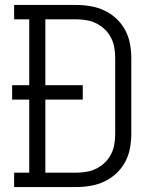

<svg xmlns="http://www.w3.org/2000/svg" viewBox="-20 -755 640 775"><path d="M37 0V-58H98V-353H29V-411H98V-677H37V-735H287Q317 -735 346 -730Q375 -725 401.5 -712.5Q428 -700 449.5 -680Q471 -660 485 -634Q499 -608 504.5 -579Q510 -550 510 -521V-215Q510 -185 504.5 -156Q499 -127 485 -101Q471 -75 449.5 -55Q428 -35 401.5 -22.5Q375 -10 346 -5Q317 0 287 0ZM287 -58Q308 -58 329 -61.5Q350 -65 369 -74.5Q388 -84 403.5 -99Q419 -114 428.5 -133Q438 -152 441.5 -172.5Q445 -193 445 -215V-521Q445 -542 441.5 -562.5Q438 -583 428.5 -602Q419 -621 403.5 -636Q388 -651 369 -660.5Q350 -670 329 -673.5Q308 -677 287 -677H163V-411H314V-353H163V-58Z"/></svg>

Font: Iosevka Slab Light Extended
Style: Regular
Weight: 300
Width: 7
Monospace: yes
Designer: Belleve Invis
Foundry: Belleve Invis
Version: Version 11.1.0; ttfautohint (v1.8.3)